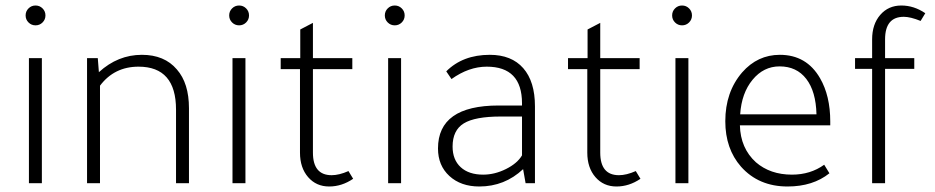

<svg xmlns="http://www.w3.org/2000/svg" viewBox="-20 -665 3394 697"><path d="M73 -609Q73 -624 83.5 -634.5Q94 -645 109 -645Q124 -645 134.5 -634.5Q145 -624 145 -609Q145 -594 134.5 -583.5Q124 -573 109 -573Q94 -573 83.5 -583.5Q73 -594 73 -609ZM132 -454V0H85V-454Z M339 -403Q408 -466 495 -466Q577 -466 622 -413Q666 -363 666 -272V0H619V-267Q619 -423 483 -423Q395 -423 343 -354V0H296V-454H335Z M812 -609Q812 -624 822.5 -634.5Q833 -645 848 -645Q863 -645 873.5 -634.5Q884 -624 884 -609Q884 -594 873.5 -583.5Q863 -573 848 -573Q833 -573 822.5 -583.5Q812 -594 812 -609ZM871 -454V0H824V-454Z M1116 -414V-111Q1116 -29 1184 -29Q1211 -29 1245 -44L1262 -16Q1221 12 1175 12Q1128 12 1098.5 -22Q1069 -56 1069 -111V-414H999V-454H1070V-558L1116 -582V-454H1259V-414Z M1377 -609Q1377 -624 1387.5 -634.5Q1398 -645 1413 -645Q1428 -645 1438.5 -634.5Q1449 -624 1449 -609Q1449 -594 1438.5 -583.5Q1428 -573 1413 -573Q1398 -573 1387.5 -583.5Q1377 -594 1377 -609ZM1436 -454V0H1389V-454Z M1922 0H1888L1879 -51Q1812 12 1720 12Q1653 12 1611.5 -26Q1570 -64 1570 -126Q1570 -282 1790 -282H1875V-290Q1875 -423 1747 -423Q1682 -423 1619 -378L1600 -406Q1660 -466 1758 -466Q1837 -466 1879.5 -417.5Q1922 -369 1922 -279ZM1875 -242H1798Q1704 -242 1663.5 -217Q1623 -192 1623 -133Q1623 -85 1652.5 -58Q1682 -31 1734 -31Q1776 -31 1817 -51.5Q1858 -72 1875 -101Z M2159 -414V-111Q2159 -29 2227 -29Q2254 -29 2288 -44L2305 -16Q2264 12 2218 12Q2171 12 2141.5 -22Q2112 -56 2112 -111V-414H2042V-454H2113V-558L2159 -582V-454H2302V-414Z M2420 -609Q2420 -624 2430.5 -634.5Q2441 -645 2456 -645Q2471 -645 2481.5 -634.5Q2492 -624 2492 -609Q2492 -594 2481.5 -583.5Q2471 -573 2456 -573Q2441 -573 2430.5 -583.5Q2420 -594 2420 -609ZM2479 -454V0H2432V-454Z M2994 -210H2666Q2668 -127 2724 -76Q2776 -31 2855 -31Q2922 -31 2972 -67L2991 -36Q2931 12 2839 12Q2734 12 2670 -60Q2613 -125 2613 -225Q2613 -331 2674 -402Q2730 -466 2811 -466Q2908 -466 2957 -381Q2994 -317 2994 -224ZM2667 -250H2944Q2942 -333 2907 -378.5Q2872 -424 2810 -424Q2752 -424 2712 -375.5Q2672 -327 2667 -250Z M3084 -415V-454H3146V-522Q3146 -577 3175.5 -611Q3205 -645 3252 -645Q3298 -645 3339 -617L3322 -589Q3285 -604 3261 -604Q3193 -604 3193 -522V-454H3299V-415H3193V0H3146V-415Z"/></svg>

Font: TajawalTap
Style: Regular
Weight: 300
Designer: Boutros Fonts
Foundry: Created by Boutros International 2017
Version: Version 2.700